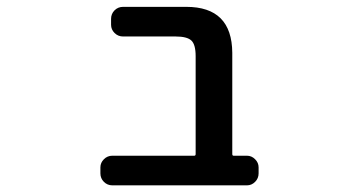

<svg xmlns="http://www.w3.org/2000/svg" viewBox="-20 -565 1040 563"><path d="M553.7 -400.4Q553.7 -434.6 541 -446.3Q528.3 -458 495.1 -458H340.8Q326.2 -458 315.9 -468.3Q305.7 -478.5 305.7 -492.2V-509.8Q305.7 -524.4 315.9 -534.7Q326.2 -544.9 340.8 -544.9H526.4Q660.2 -544.9 661.1 -410.2V-113.3Q661.1 -108.4 665 -108.4H704.1Q717.8 -108.4 728 -98.1Q738.3 -87.9 738.3 -74.2V-56.6Q738.3 -42 728 -31.7Q717.8 -21.5 704.1 -21.5H309.6Q294.9 -21.5 284.7 -31.7Q274.4 -42 274.4 -56.6V-74.2Q274.4 -87.9 284.7 -98.1Q294.9 -108.4 309.6 -108.4H549.8Q553.7 -108.4 553.7 -113.3Z"/></svg>

Font: Gen Jyuu Gothic L Monospace Medium
Style: Regular
Weight: 500
Designer: [Source Han Sans]
Ryoko NISHIZUKA  (kana & ideographs); Paul D. Hunt (Latin, Greek & Cyrillic); Wenlong ZHANG  (bopomofo
Version: Version 1.002.20150607